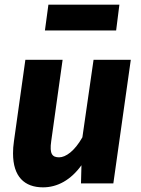

<svg xmlns="http://www.w3.org/2000/svg" viewBox="-20 -788 607 825"><path d="M89 -531 40 -182C37 -163 36 -145 36 -129C36 -29 85 17 165 17C226 17 284 -14 330 -78L328 0H467L542 -531H382L334 -198C300 -138 262 -112 234 -112C205 -112 192 -126 200 -181L249 -531ZM493 -768H188L173 -657H479Z"/></svg>

Font: Fira Sans OT
Style: Bold Italic
Weight: 700
Italic angle: -8°
Designer: Carrois Corporate & Edenspiekermann
Foundry: Carrois Corporate GbR & Edenspiekermann AG
Version: Version 2.001